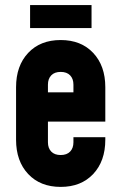

<svg xmlns="http://www.w3.org/2000/svg" viewBox="-20 -720 474 753"><path d="M339 -700V-610H98V-700ZM393 -243H168V-162Q168 -139 181 -125.5Q194 -112 218 -112Q242 -112 255 -125.5Q268 -139 268 -162V-182H393V-172Q393 -88 345.5 -37.5Q298 13 218 13Q138 13 90.5 -37.5Q43 -88 43 -172V-378Q43 -462 90.5 -512.5Q138 -563 218 -563Q298 -563 345.5 -512.5Q393 -462 393 -378ZM168 -388V-358H268V-388Q268 -411 255 -424.5Q242 -438 218 -438Q194 -438 181 -424.5Q168 -411 168 -388Z"/></svg>

Font: Mohave Bold
Style: Regular
Weight: 700
Designer: Gumpita Rahayu
Foundry: Tokotype
Version: Version 2.002;PS 002.002;hotconv 1.0.88;makeotf.lib2.5.64775